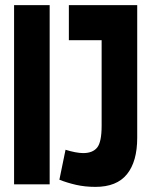

<svg xmlns="http://www.w3.org/2000/svg" viewBox="-20 -720 586 750"><path d="M35 0V-700H174V0ZM212 -18 236 -135Q255 -129 273 -125.5Q291 -122 305 -122Q342 -122 359.5 -143.5Q377 -165 377 -229V-563H249V-700H516V-182Q516 -89 476 -39.5Q436 10 353 10Q312 10 277 2Q242 -6 212 -18Z"/></svg>

Font: Georama Condensed
Style: Bold
Weight: 700
Width: 3
Designer: Jean-Baptiste Levee
Foundry: Production Type
Version: Version 1.000